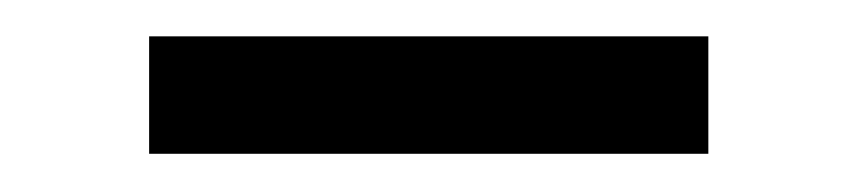

<svg xmlns="http://www.w3.org/2000/svg" viewBox="-20 -366 460 103"><path d="M360 -283.5V-346.5H60V-283.5Z"/></svg>

Font: Manrope
Style: Regular
Weight: 400
Designer: Mikhail Sharanda
Foundry: Mikhail Sharanda
Version: Version 4.505